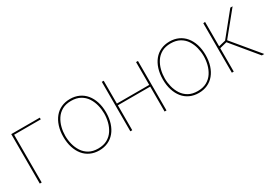

<svg xmlns="http://www.w3.org/2000/svg" viewBox="2 -1134 2447 1748"><g transform="rotate(-30 1225.5 -260.0)"><path d="M81 0V-520H101V0ZM89 -502V-520H381V-502Z M703 10Q652 10 610.5 -9Q569 -28 540 -63.5Q511 -99 495 -149Q479 -199 479 -260Q479 -321 495 -371Q511 -421 540 -456.5Q569 -492 610.5 -511Q652 -530 703 -530Q754 -530 795.5 -511Q837 -492 866.5 -456.5Q896 -421 912 -371Q928 -321 928 -260Q928 -199 912 -149Q896 -99 866.5 -63.5Q837 -28 795.5 -9Q754 10 703 10ZM703 -10Q759 -10 798.5 -32Q838 -54 862 -91Q886 -128 897 -172Q908 -216 908 -260Q908 -304 897 -348Q886 -392 862 -429Q838 -466 798.5 -488Q759 -510 703 -510Q647 -510 608 -488Q569 -466 545 -429Q521 -392 510 -348Q499 -304 499 -260Q499 -216 510 -172Q521 -128 545 -91Q569 -54 608 -32Q647 -10 703 -10Z M1033 -520H1053V-280H1393V-520H1413V0H1393V-262H1053V0H1033Z M1749 10Q1698 10 1656.5 -9Q1615 -28 1586 -63.5Q1557 -99 1541 -149Q1525 -199 1525 -260Q1525 -321 1541 -371Q1557 -421 1586 -456.5Q1615 -492 1656.5 -511Q1698 -530 1749 -530Q1800 -530 1841.5 -511Q1883 -492 1912.5 -456.5Q1942 -421 1958 -371Q1974 -321 1974 -260Q1974 -199 1958 -149Q1942 -99 1912.5 -63.5Q1883 -28 1841.5 -9Q1800 10 1749 10ZM1749 -10Q1805 -10 1844.5 -32Q1884 -54 1908 -91Q1932 -128 1943 -172Q1954 -216 1954 -260Q1954 -304 1943 -348Q1932 -392 1908 -429Q1884 -466 1844.5 -488Q1805 -510 1749 -510Q1693 -510 1654 -488Q1615 -466 1591 -429Q1567 -392 1556 -348Q1545 -304 1545 -260Q1545 -216 1556 -172Q1567 -128 1591 -91Q1615 -54 1654 -32Q1693 -10 1749 -10Z M2100 -520 2120 -523V-266L2198 -285L2184 -273L2384 -520H2408L2202 -267L2205 -284L2441 0H2415L2190 -272L2203 -267L2120 -246V0H2100Z"/></g></svg>

Font: Murecho Thin
Style: Regular
Weight: 100
Designer: Neil Summerour
Foundry: Positype
Version: Version 1.010